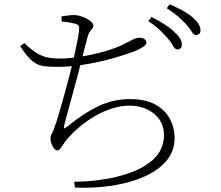

<svg xmlns="http://www.w3.org/2000/svg" viewBox="-20 -841 1040 905"><path d="M770 -661Q754 -679 732.5 -700Q711 -721 679 -741L694 -761Q730 -743 757 -725.5Q784 -708 800 -692Q820 -674 828.5 -660Q837 -646 837 -630Q837 -619 831 -613.5Q825 -608 816 -608Q805 -608 796 -624.5Q787 -641 770 -661ZM857 -727Q838 -747 818 -764.5Q798 -782 766 -802L780 -821Q816 -805 843 -790Q870 -775 887 -760Q907 -742 916 -727.5Q925 -713 925 -698Q925 -687 919 -681.5Q913 -676 904 -676Q893 -676 883.5 -692Q874 -708 857 -727ZM95 -638Q126 -608 150.5 -592.5Q175 -577 200.5 -571Q226 -565 259 -565Q308 -565 364.5 -574.5Q421 -584 473.5 -599Q526 -614 560 -631Q587 -645 605 -654Q623 -663 637 -663Q644 -663 650 -661.5Q656 -660 660.5 -657Q665 -654 667.5 -649.5Q670 -645 670 -639Q670 -629 651 -617.5Q632 -606 608 -597Q588 -590 551 -578Q514 -566 465.5 -554Q417 -542 361 -534Q305 -526 248 -526Q217 -526 195 -528Q173 -530 154.5 -539Q136 -548 117.5 -567.5Q99 -587 75 -623ZM271 -739 270 -764Q285 -766 300 -768Q315 -770 329 -770Q347 -770 368.5 -762Q390 -754 405 -742.5Q420 -731 420 -720Q420 -712 415 -706Q410 -700 404 -692.5Q398 -685 394 -671Q388 -649 380.5 -620.5Q373 -592 362 -548Q355 -520 345 -481.5Q335 -443 323.5 -401.5Q312 -360 302 -323Q292 -286 285 -260Q280 -241 282 -237Q284 -233 303 -249Q371 -305 442 -339.5Q513 -374 593 -374Q665 -374 711.5 -348.5Q758 -323 780.5 -281Q803 -239 803 -190Q803 -138 775.5 -98Q748 -58 700.5 -29.5Q653 -1 592 16Q531 33 464.5 39.5Q398 46 333 43L330 16Q389 15 435.5 9Q482 3 516 -4Q611 -27 662.5 -59.5Q714 -92 733.5 -128.5Q753 -165 753 -200Q753 -248 730 -279.5Q707 -311 670.5 -327Q634 -343 592 -343Q550 -343 509 -330Q468 -317 429.5 -295Q391 -273 357 -244.5Q323 -216 295 -184Q289 -177 281 -164.5Q273 -152 265.5 -142Q258 -132 250 -132Q243 -132 235.5 -140.5Q228 -149 223 -161.5Q218 -174 218 -187Q218 -200 223.5 -209Q229 -218 239 -247Q248 -271 259.5 -311Q271 -351 283.5 -396Q296 -441 306.5 -481.5Q317 -522 323 -547Q330 -576 336.5 -607.5Q343 -639 348 -665.5Q353 -692 353 -704Q354 -717 349 -722Q344 -727 332 -730Q320 -733 305 -735.5Q290 -738 271 -739Z"/></svg>

Font: Noto Serif HK
Style: Regular
Weight: 200
Designer: Ryoko NISHIZUKA 西塚涼子 (kana & ideographs); Frank Grießhammer (Latin, Greek & Cyrillic); Wenlong ZHANG 张文龙 (bopomofo); San
Foundry: Adobe
Version: Version 2.001;hotconv 1.1.0;makeotfexe 2.6.0